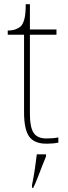

<svg xmlns="http://www.w3.org/2000/svg" viewBox="-20 -677 326 918"><path d="M202 10Q144 10 119.5 -24Q95 -58 95 -141V-511H17V-531Q38 -531 53.5 -536.5Q69 -542 79 -551Q89 -560 96 -584Q103 -608 103 -657H123V-536H250V-511H123V-132Q123 -68 141 -41.5Q159 -15 201 -15Q218 -15 230.5 -16Q243 -17 259 -20V5Q243 8 229.5 9Q216 10 202 10ZM133 208Q141 170 146.5 132Q152 94 156 61H200V71Q191 92 180.5 119.5Q170 147 159.5 174Q149 201 139 221H133Z"/></svg>

Font: Noto Serif Telugu Thin
Style: Regular
Weight: 100
Designer: Jelle Bosma - Monotype Design Team
Foundry: Monotype Imaging Inc.
Version: Version 2.005; ttfautohint (v1.8.4.7-5d5b)